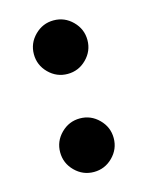

<svg xmlns="http://www.w3.org/2000/svg" viewBox="-81 -518 441 575"><g transform="rotate(-15 140.0 -230.0)"><path d="M140 5Q106 5 81.5 -19.5Q57 -44 57 -78Q57 -112 81.5 -136.5Q106 -161 140 -161Q174 -161 198.5 -136.5Q223 -112 223 -78Q223 -44 198.5 -19.5Q174 5 140 5ZM140 -299Q106 -299 81.5 -323.5Q57 -348 57 -382Q57 -416 81.5 -440.5Q106 -465 140 -465Q174 -465 198.5 -440.5Q223 -416 223 -382Q223 -348 198.5 -323.5Q174 -299 140 -299Z"/></g></svg>

Font: Spectral SC ExtraBold
Style: Regular
Weight: 800
Designer: Jean-Baptiste Levee
Foundry: Production Type
Version: Version 2.001